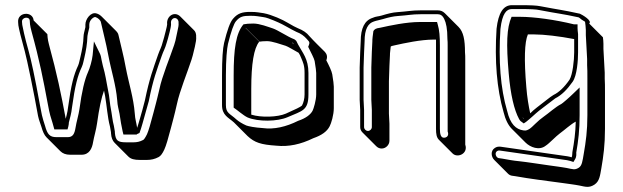

<svg xmlns="http://www.w3.org/2000/svg" viewBox="-20 -524 2408 742"><path d="M520 94H549C563 94 578 91 593 83C601 79 608 69 615 54C622 39 630 11 641 -31L651 -69C654 -82 659 -99 664 -123C674 -171 704 -244 720 -293L725 -310L733 -343C737 -360 739 -373 738 -382V-388C737 -396 735 -402 730 -407L677 -460C654 -483 622 -461 626 -430C626 -423 616 -388 614 -379L609 -362C604 -341 598 -333 591 -313C572 -258 558 -223 540 -136L530 -98C524 -78 516 -47 510 -30C507 -50 502 -64 501 -84C496 -148 478 -200 466 -263C457 -313 448 -343 438 -388C437 -395 432 -401 427 -406L374 -459C368 -465 361 -470 353 -472C331 -479 310 -450 310 -429V-419C306 -402 303 -391 303 -385C302 -356 297 -330 291 -305C288 -294 286 -280 282 -271C265 -235 255 -197 243 -109C242 -99 240 -90 238 -81L234 -65C216 -162 201 -235 169 -353C166 -363 165 -372 164 -379L163 -392L110 -445C107 -482 47 -478 50 -439L51 -426C53 -413 61 -379 76 -325C84 -296 111 -167 127 -76C131 -57 136 -48 140 -34C145 -16 151 -2 160 7L213 60C222 69 234 74 251 74H295C325 74 336 50 340 24C343 6 352 -24 355 -47C363 -105 372 -147 382 -174C383 -167 385 -161 386 -154C393 -114 395 -73 405 -35L408 -18C409 -14 409 -12 409 -9C410 8 415 20 423 28L476 81C486 91 500 94 520 94ZM325 -417V-429C325 -447 343 -460 349 -458C359 -455 369 -445 370 -438C380 -392 389 -362 398 -313C410 -249 428 -197 433 -136C434 -115 439 -101 442 -84C446 -55 449 -40 454 -16L457 -4H508L510 -6C513 -7 516 -9 519 -10C526 -27 536 -66 544 -94L555 -133C572 -219 586 -253 605 -308C611 -326 618 -336 624 -358L629 -375C631 -384 641 -417 641 -430V-431C640 -439 641 -445 645 -449C653 -459 668 -454 670 -440V-434C671 -428 669 -417 665 -400L658 -367L653 -350C637 -302 606 -229 596 -179C591 -156 586 -139 583 -126L573 -88C562 -46 554 -18 548 -5C541 9 536 16 533 17C520 24 508 26 496 26H467C435 26 427 19 424 -10C424 -14 424 -17 423 -21L420 -38C415 -55 412 -86 408 -106C405 -120 404 -139 401 -157C395 -185 391 -215 384 -245C379 -264 375 -279 373 -290C371 -303 369 -311 366 -317L343 -364L338 -311C336 -291 327 -260 320 -245C307 -216 296 -170 287 -102C284 -81 275 -51 272 -31C268 -6 261 6 242 6H198C172 6 163 -5 154 -38C149 -54 146 -62 142 -79C140 -90 137 -104 134 -120C115 -225 100 -294 90 -329C75 -382 68 -417 66 -428L65 -440C64 -458 94 -462 95 -444L96 -430C97 -423 99 -413 102 -402C133 -290 147 -217 164 -126C173 -76 176 -73 183 -49L190 -24H241L244 -35C246 -42 246 -48 246 -50L253 -78C255 -87 257 -96 258 -107C270 -194 280 -231 296 -265C302 -278 303 -291 306 -301C312 -327 317 -354 318 -385C318 -387 321 -401 325 -417Z M1157 -242V-159C1157 -143 1153 -127 1147 -116C1142 -111 1121 -101 1085 -85C1053 -71 989 -69 951 -81V-180C951 -277 961 -338 982 -363L929 -416H930L983 -363C989 -364 999 -365 1012 -365C1032 -365 1064 -353 1084 -347C1093 -344 1114 -331 1134 -320C1138 -314 1141 -308 1144 -300C1151 -283 1157 -272 1157 -242ZM1241 -291C1246 -303 1244 -314 1236 -323C1216 -343 1195 -363 1176 -384C1165 -398 1151 -407 1131 -415C1124 -418 1110 -425 1090 -437C1074 -447 1031 -467 999 -473C981 -475 975 -478 948 -478C917 -478 899 -473 881 -452C869 -439 858 -407 846 -358C841 -337 838 -296 838 -233V-118C838 -78 863 -70 884 -51L937 2C964 27 988 35 1048 39C1095 44 1142 34 1191 10C1223 -1 1244 -16 1254 -36C1260 -47 1270 -80 1270 -106V-189C1270 -197 1268 -213 1264 -237C1262 -249 1251 -272 1241 -291ZM1115 -353 1108 -360C1111 -359 1112 -358 1113 -357ZM1196 -288C1200 -264 1202 -248 1202 -242V-159C1202 -136 1192 -104 1188 -96C1180 -81 1162 -67 1132 -57C1086 -34 1039 -23 996 -29C964 -31 940 -36 932 -39C916 -46 902 -55 894 -62C868 -86 853 -86 853 -118V-233C853 -295 857 -336 861 -354C873 -403 884 -433 892 -442C907 -460 919 -463 948 -463C973 -463 979 -460 997 -458C1003 -457 1009 -456 1017 -453C1047 -442 1068 -432 1082 -424C1103 -412 1117 -405 1125 -401C1144 -394 1155 -385 1165 -374L1172 -366C1179 -359 1174 -351 1171 -343C1180 -325 1195 -296 1196 -288ZM921 -430C892 -396 883 -336 883 -233V-108C897 -99 920 -78 937 -70C978 -53 1052 -54 1091 -71C1148 -96 1172 -96 1172 -159V-242C1172 -297 1149 -320 1132 -352L1125 -366C1122 -369 1119 -372 1113 -374C1094 -381 1053 -408 1035 -414C1016 -420 984 -433 959 -433C942 -433 932 -432 921 -430Z M1455 50C1471 50 1485 36 1485 20V-46L1483 -85V-210L1485 -270L1487 -311C1487 -315 1487 -320 1488 -326L1490 -344C1492 -346 1497 -347 1506 -349C1542 -357 1606 -371 1656 -371H1665V-348V-26C1665 -7 1667 7 1676 16L1729 69C1748 88 1790 70 1778 35V-295C1778 -304 1778 -313 1777 -322C1777 -370 1771 -401 1752 -420L1699 -473C1691 -481 1682 -484 1672 -484H1605C1570 -484 1557 -480 1515 -477C1498 -476 1478 -471 1455 -464C1442 -460 1433 -461 1420 -455C1389 -445 1374 -415 1374 -364L1372 -322L1370 -263V-138L1372 -99V-33C1372 -25 1375 -18 1381 -12L1434 41C1440 47 1447 50 1455 50ZM1710 -348V-16C1715 -3 1710 6 1699 8C1683 11 1680 -7 1680 -26V-348C1680 -383 1678 -408 1672 -428L1669 -439H1603C1550 -439 1486 -425 1450 -417C1442 -415 1434 -416 1426 -408L1423 -404L1420 -381C1419 -372 1419 -368 1419 -364L1417 -324L1415 -263V-138L1417 -99V-33C1417 -25 1410 -18 1402 -18C1394 -18 1387 -25 1387 -33V-99L1385 -138V-263L1387 -321L1389 -364C1389 -413 1403 -434 1425 -441C1436 -445 1442 -445 1459 -450C1482 -457 1501 -461 1516 -462C1559 -465 1571 -469 1605 -469H1672C1681 -469 1690 -465 1697 -450C1704 -436 1709 -412 1709 -375V-374C1710 -366 1710 -357 1710 -348Z M2312 -335V-355C2312 -364 2311 -372 2310 -380L2257 -433C2270 -444 2230 -467 2221 -471C2148 -487 2146 -485 2068 -500C2054 -503 2029 -504 1991 -504H1958C1925 -504 1906 -474 1899 -413C1891 -289 1900 -181 1926 -91C1933 -62 1944 -40 1958 -26L2011 27C2029 45 2064 59 2089 39C2102 31 2129 2 2143 -8C2161 -21 2186 -44 2205 -54C2204 -10 2199 25 2192 64C2191 72 2192 79 2189 84C2186 83 2180 81 2173 80C2092 68 2018 58 1929 45L1915 43C1907 42 1899 43 1892 48C1875 59 1878 82 1890 94L1943 147C1947 151 1952 154 1958 155L1972 157C2027 167 2093 175 2152 183L2188 188C2200 190 2210 191 2219 193C2243 198 2257 203 2278 189C2297 176 2299 154 2304 126C2312 80 2318 36 2318 -26V-168C2318 -189 2318 -207 2317 -220V-243ZM2005 -65H2004C2002 -67 2000 -69 1999 -71ZM2029 -86C2023 -114 2017 -148 2014 -188C2005 -293 2007 -361 2020 -391H2044C2083 -391 2141 -384 2199 -373V-322C2199 -291 2193 -236 2181 -216C2161 -187 2140 -167 2119 -157C2109 -152 2072 -121 2054 -108C2045 -101 2037 -94 2029 -86ZM2197 -414 2196 -415H2197ZM2212 -415V-430H2198C2125 -448 2043 -459 1991 -459H1957C1938 -416 1936 -355 1946 -240C1953 -158 1967 -99 1986 -64C1988 -60 1991 -56 1996 -53L2004 -47L2013 -53C2030 -66 2048 -84 2063 -96C2081 -109 2121 -141 2126 -144C2150 -156 2172 -178 2193 -208C2210 -232 2214 -291 2214 -322V-392C2213 -401 2212 -409 2212 -415ZM2250 -221V-79C2250 -18 2244 24 2236 70C2231 100 2229 116 2217 124C2201 134 2195 130 2169 125C2159 123 2149 122 2137 120L2101 115C2072 111 2015 102 1986 99C1963 97 1944 93 1921 89L1907 87C1897 85 1890 67 1901 60C1904 58 1908 57 1913 58L1927 60C2016 73 2090 83 2171 95C2176 96 2181 97 2184 98L2196 102L2202 92C2209 81 2207 70 2207 66C2215 19 2220 -21 2220 -79V-186L2194 -161C2181 -148 2152 -123 2149 -122C2127 -111 2100 -86 2081 -73C2070 -65 2060 -57 2049 -46C2038 -35 2031 -29 2028 -27C2020 -22 2014 -18 2003 -20C1974 -24 1952 -44 1940 -95C1914 -183 1906 -290 1914 -412C1921 -473 1938 -489 1958 -489H1991C2029 -489 2053 -488 2065 -485C2143 -470 2146 -472 2216 -457C2220 -455 2222 -453 2223 -452C2228 -447 2239 -442 2241 -440C2242 -430 2244 -419 2244 -408V-388L2249 -296V-272C2250 -260 2250 -242 2250 -221Z"/></svg>

Font: Squarish
Style: Shd
Weight: 400
Foundry: Cannot Into Space Fonts
Version: Version 0.272